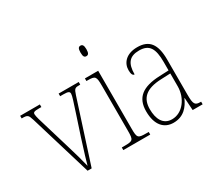

<svg xmlns="http://www.w3.org/2000/svg" viewBox="-139 -997 1406 1266"><g transform="rotate(-30 564.0 -364.0)"><path d="M68 -468 209 0H240L391 -468C406 -515 411 -516 449 -516H451V-536H298V-516H321C361 -516 369 -510 369 -494C369 -478 355 -438 331 -364L281 -212C250 -116 232 -54 225 -28C216 -67 193 -149 175 -207L115 -407C105 -438 92 -482 92 -497C92 -512 100 -516 138 -516H155V-536H5V-516C51 -516 54 -512 68 -468Z M580 -658C594 -658 603 -666 603 -698C603 -729 594 -738 580 -738C566 -738 558 -729 558 -698C558 -666 566 -658 580 -658ZM481 0H686V-20H668C604 -20 599 -25 599 -95V-536H498V-516H507C566 -516 571 -509 571 -437V-95C571 -25 566 -20 501 -20H481Z M859 10C938 10 977 -41 1001 -95H1003L1009 0H1085V-20H1081C1039 -20 1030 -31 1030 -105V-372C1030 -491 989 -542 899 -542C813 -542 774 -492 774 -439C774 -410 781 -395 795 -395C795 -479 825 -517 899 -517C977 -517 1002 -471 1002 -371V-306L933 -303C801 -298 739 -250 739 -146C739 -40 789 10 859 10ZM862 -15C795 -15 767 -71 767 -146C767 -227 811 -276 932 -280L1002 -283V-185C1002 -96 943 -15 862 -15Z"/></g></svg>

Font: Noto Serif Bengali Condensed Thin
Style: Regular
Weight: 100
Width: 3
Designer: Juan Bruce, Universal Thirst, Indian Type Foundry and the Monotype Design Team.
Foundry: Monotype Imaging Inc.
Version: Version 2.003